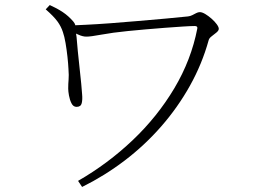

<svg xmlns="http://www.w3.org/2000/svg" viewBox="-20 -720 1040 760"><path d="M289 -4Q407 -72 505 -165Q603 -258 670 -370.5Q737 -483 761 -607Q762 -612 759.5 -614.5Q757 -617 751 -617Q736 -617 704.5 -615Q673 -613 633.5 -610Q594 -607 554.5 -603.5Q515 -600 485 -597Q425 -591 382 -583Q339 -575 322 -575Q307 -575 290 -583Q285 -585 281 -587Q282 -581 283 -574Q285 -550 288 -517.5Q291 -485 295 -451Q299 -417 301.5 -389Q304 -361 305 -347Q307 -326 303.5 -311.5Q300 -297 283 -297Q270 -297 263 -311Q256 -325 253 -342Q250 -359 250 -369Q250 -389 251.5 -405Q253 -421 251 -447Q250 -468 247 -495.5Q244 -523 239.5 -549.5Q235 -576 229 -593Q222 -615 207.5 -635Q193 -655 161 -683L177 -700Q206 -687 228.5 -672Q251 -657 270 -635Q276 -628 278 -621Q278 -621 278 -620Q296 -621 321 -622Q363 -624 417 -628Q471 -632 528 -637Q585 -642 636.5 -646.5Q688 -651 724 -655Q733 -656 741 -660Q749 -664 756.5 -668Q764 -672 771 -672Q780 -672 792.5 -664.5Q805 -657 817.5 -646Q830 -635 838 -624Q846 -613 846 -606Q846 -599 837 -591.5Q828 -584 818 -576.5Q808 -569 806 -561Q780 -467 732 -381Q684 -295 618.5 -220Q553 -145 473.5 -84.5Q394 -24 305 20Z"/></svg>

Font: Noto Serif HK ExtraLight ExtraLight
Style: Regular
Weight: 250
Version: Version 2.003-H1;hotconv 1.1.1;makeotfexe 2.6.0